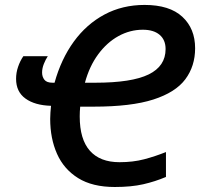

<svg xmlns="http://www.w3.org/2000/svg" viewBox="-20 -745 812 775"><path d="M443.4 9.8Q353 9.8 295.4 -26.1Q237.8 -62 210.2 -124Q182.6 -186 182.6 -265.1Q182.6 -278.3 183.6 -291.3Q184.6 -304.2 186 -317.9Q120.6 -319.8 82.8 -347.2Q44.9 -374.5 44.9 -426.8Q44.9 -451.7 53 -475.3Q61 -499 74.2 -518.1H172.9Q164.1 -504.9 157 -487.1Q149.9 -469.2 149.9 -452.1Q149.9 -435.1 159.2 -423.1Q168.5 -411.1 192.4 -411.1H200.2Q226.6 -506.3 277.8 -576.9Q329.1 -647.5 401.6 -686.3Q474.1 -725.1 563.5 -725.1Q664.6 -725.1 716.1 -677.2Q767.6 -629.4 767.6 -550.3Q767.6 -478 728 -425Q688.5 -372.1 598.9 -343.3Q509.3 -314.5 358.4 -314.5H303.7Q301.8 -294.9 301.8 -274.9Q301.8 -182.6 342.8 -136.5Q383.8 -90.3 462.4 -90.3Q517.1 -90.3 561.8 -102.1Q606.4 -113.8 649.9 -131.3V-30.8Q606.4 -12.2 558.1 -1.2Q509.8 9.8 443.4 9.8ZM322.8 -411.1H364.3Q511.7 -411.1 580.1 -444.6Q648.4 -478 648.4 -546.9Q648.4 -584 624.3 -604.5Q600.1 -625 556.6 -625Q504.9 -625 458.3 -599.4Q411.6 -573.7 376.2 -525.6Q340.8 -477.5 322.8 -411.1Z"/></svg>

Font: Open Sans SemiBold
Style: Italic
Weight: 600
Italic angle: -12°
Designer: Monotype Design Team
Foundry: Monotype Imaging Inc.
Version: Version 3.003; ttfautohint (v1.8.4)